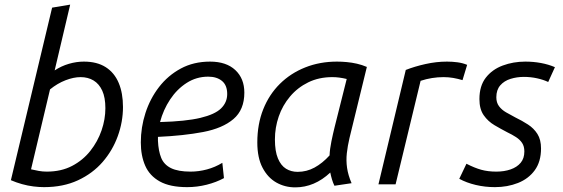

<svg xmlns="http://www.w3.org/2000/svg" viewBox="-20 -796 2432 829"><path d="M170 12Q149 12 124.5 9Q100 6 75 -1Q50 -8 27 -18L205 -763L283 -776L216 -492Q245 -511 277.5 -520.5Q310 -530 342 -530Q399 -530 436.5 -506Q474 -482 492.5 -438Q511 -394 511 -334Q511 -270 488.5 -208Q466 -146 423 -96.5Q380 -47 316.5 -17.5Q253 12 170 12ZM182 -55Q244 -55 291 -79.5Q338 -104 370 -144.5Q402 -185 418.5 -233Q435 -281 435 -329Q435 -375 421.5 -404.5Q408 -434 384 -448.5Q360 -463 328 -463Q298 -463 263 -449.5Q228 -436 196 -410L114 -65Q131 -61 147.5 -58Q164 -55 182 -55Z M788 12Q714 12 670 -12.5Q626 -37 607 -80.5Q588 -124 588 -181Q588 -246 608 -308Q628 -370 666.5 -420Q705 -470 760.5 -500Q816 -530 887 -530Q957 -530 996 -493.5Q1035 -457 1035 -396Q1035 -322 988 -282Q941 -242 857 -226Q773 -210 662 -205Q662 -201 662 -196.5Q662 -192 662 -188Q664 -144 676 -114.5Q688 -85 718.5 -70Q749 -55 803 -55Q838 -55 873.5 -64.5Q909 -74 940 -93L947 -27Q914 -9 872.5 1.5Q831 12 788 12ZM671 -269Q782 -272 845 -287Q908 -302 934.5 -328Q961 -354 961 -390Q961 -428 938.5 -446.5Q916 -465 879 -465Q828 -465 786 -438Q744 -411 714.5 -366.5Q685 -322 671 -269Z M1255 13Q1210 13 1173 -8Q1136 -29 1113.5 -72Q1091 -115 1091 -181Q1091 -260 1116.5 -324Q1142 -388 1188.5 -434Q1235 -480 1298 -505Q1361 -530 1435 -530Q1455 -530 1477 -528Q1499 -526 1521 -521Q1543 -516 1564 -507L1489 -200Q1481 -166 1477.5 -134.5Q1474 -103 1478.5 -71.5Q1483 -40 1498 -5L1424 6Q1418 -6 1413.5 -21Q1409 -36 1406 -51Q1372 -19 1334 -3Q1296 13 1255 13ZM1265 -54Q1304 -54 1338 -72.5Q1372 -91 1403 -125Q1404 -152 1411 -186Q1418 -220 1425 -248L1477 -455Q1460 -459 1445 -461Q1430 -463 1415 -463Q1357 -463 1311 -440.5Q1265 -418 1232.5 -379.5Q1200 -341 1183.5 -293Q1167 -245 1167 -194Q1167 -143 1180 -112Q1193 -81 1215 -67.5Q1237 -54 1265 -54Z M1614 0 1732 -494Q1770 -509 1817 -519.5Q1864 -530 1910 -530Q1933 -530 1955.5 -527Q1978 -524 1997 -516L1977 -450Q1957 -456 1937 -459.5Q1917 -463 1895 -463Q1870 -463 1845 -459Q1820 -455 1796 -447L1688 0Z M2117 12Q2074 12 2034 2.5Q1994 -7 1963 -24L1994 -89Q2029 -71 2058 -63Q2087 -55 2123 -55Q2157 -55 2184.5 -64.5Q2212 -74 2228 -93Q2244 -112 2244 -142Q2244 -164 2234.5 -178.5Q2225 -193 2208 -204Q2191 -215 2170 -225Q2143 -239 2115 -255.5Q2087 -272 2068.5 -298.5Q2050 -325 2050 -368Q2050 -425 2077.5 -460.5Q2105 -496 2150.5 -513Q2196 -530 2248 -530Q2283 -530 2315.5 -524Q2348 -518 2376 -506L2347 -442Q2326 -452 2298.5 -458Q2271 -464 2242 -464Q2212 -464 2184.5 -455.5Q2157 -447 2140 -427.5Q2123 -408 2123 -376Q2123 -353 2134.5 -337.5Q2146 -322 2165 -311Q2184 -300 2205 -289Q2234 -275 2259.5 -258.5Q2285 -242 2300.5 -217.5Q2316 -193 2316 -155Q2316 -98 2289 -61Q2262 -24 2216.5 -6Q2171 12 2117 12Z"/></svg>

Font: Ubuntu Sans
Style: Italic
Weight: 400
Italic angle: -13.5°
Designer: Dalton Maag Ltd
Foundry: Dalton Maag Ltd
Version: Version 1.006